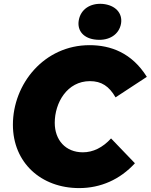

<svg xmlns="http://www.w3.org/2000/svg" viewBox="-20 -943 771 982"><path d="M385 19C495 19 594 -25 670 -108L548 -235C505 -188 456 -164 404 -164C315 -164 260 -227 260 -315C260 -417 323 -528 440 -528C499 -528 538 -502 571 -445L731 -550C654 -673 546 -712 438 -712C206 -712 46 -514 46 -305C46 -111 190 19 385 19ZM473 -740C538 -734 589 -766 599 -822C608 -876 570 -917 505 -923C441 -928 393 -895 383 -840C373 -785 409 -745 473 -740Z"/></svg>

Font: Fixel Display 20240404 Black
Style: Italic
Weight: 900
Italic angle: -10°
Designer: AlfaBravo + MacPaw
Foundry: Kyrylo Tkachov, Marchela Mozhyna, Serhii Makarenko, Maria Weinstein, Zakhar Kryvoshyya
Version: Version 1.211;Glyphs 3.2 (3225)